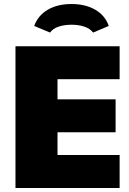

<svg xmlns="http://www.w3.org/2000/svg" viewBox="-20 -935 642 955"><path d="M57 -705H575V-541H266V-441H555V-277H266V-164H575V0H57ZM521 -806 443 -773Q428 -793 399.5 -802.5Q371 -812 336 -812Q300 -812 271.5 -802.5Q243 -793 229 -773L150 -806Q169 -858 217.5 -886.5Q266 -915 336 -915Q405 -915 454 -886.5Q503 -858 521 -806Z"/></svg>

Font: Nunito Sans Heavy
Style: Regular
Weight: 400
Designer: Vernon Adams
Foundry: Vernon Adams
Version: Version 2.500